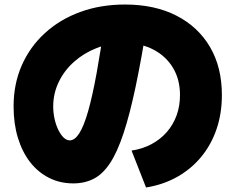

<svg xmlns="http://www.w3.org/2000/svg" viewBox="-20 -780 1040 848"><path d="M561 -115Q609 -122 648.5 -143Q688 -164 716.5 -196.5Q745 -229 760 -270.5Q775 -312 775 -360Q775 -429 744 -480.5Q713 -532 657.5 -561Q602 -590 528 -590Q464 -590 407.5 -568Q351 -546 307.5 -507.5Q264 -469 239.5 -418Q215 -367 215 -310Q215 -282 221 -255Q227 -228 237.5 -206.5Q248 -185 261 -172.5Q274 -160 288 -160Q310 -160 330 -191Q350 -222 369 -288Q388 -354 407 -458.5Q426 -563 447 -710L632 -690Q605 -520 579 -397Q553 -274 525.5 -191Q498 -108 466 -59.5Q434 -11 394 9.5Q354 30 304 30Q245 30 196.5 5.5Q148 -19 113 -64Q78 -109 59 -171.5Q40 -234 40 -310Q40 -409 76 -491Q112 -573 178 -633.5Q244 -694 334 -727Q424 -760 532 -760Q663 -760 759 -711Q855 -662 907.5 -572.5Q960 -483 960 -360Q960 -279 936.5 -210Q913 -141 869 -87.5Q825 -34 763 1Q701 36 625 48Z"/></svg>

Font: M PLUS 2 Black
Style: Regular
Weight: 900
Designer: Coji Morishita
Foundry: UNDERFOREST DESIGN
Version: Version 1.001